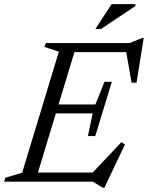

<svg xmlns="http://www.w3.org/2000/svg" viewBox="-37 -878 714 928"><path d="M247.5 -628.5 178 -651 184 -670H336L133 0H-17L-11 -19L70 -43ZM571.5 -635.5 592 -626H275L289.5 -670H589.5L650 -694.5H657.5L623 -478.5H599ZM460 29.5 412 0H84.5L99 -44H441L401.5 -34L549.5 -190.5L567 -180L467.5 29.5ZM423.5 -220.5H388L411 -330H185.5L198.5 -373H424L468 -482.5H503.5L463.5 -351.5ZM424 -738 502.5 -858H617.5V-849L451.5 -738Z"/></svg>

Font: Newsreader 18pt
Style: Italic
Weight: 400
Italic angle: -17°
Version: Version 1.003